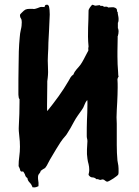

<svg xmlns="http://www.w3.org/2000/svg" viewBox="-20 -759 601 831"><path d="M60.5 -341.8C60.5 -336.9 61.5 -333 64.5 -330.1V-317.4C64.5 -283.2 63.5 -249 61.5 -214.8C60.5 -200.2 61.5 -184.6 63.5 -169.9C65.4 -155.3 66.4 -139.6 66.4 -124C66.4 -109.4 65.4 -95.7 63.5 -82C61.5 -68.4 60.5 -54.7 60.5 -40C63.5 -34.2 65.4 -29.3 66.4 -26.4C67.4 -23.4 67.4 -19.5 70.3 -17.6C72.3 -16.6 74.2 -15.6 77.1 -16.6C79.1 -17.6 81.1 -16.6 82 -14.6C84 -10.7 87.9 -5.9 88.9 -1C89.8 3.9 93.8 8.8 98.6 11.7C99.6 20.5 103.5 26.4 109.4 32.2C114.3 37.1 118.2 43.9 121.1 51.8C128.9 52.7 133.8 51.8 136.7 50.8L146.5 46.9C147.5 36.1 146.5 27.3 145.5 22.5C144.5 17.6 144.5 12.7 144.5 7.8C144.5 1 146.5 -3.9 149.4 -6.8C152.3 -9.8 155.3 -14.6 156.2 -19.5C163.1 -24.4 168 -28.3 170.9 -29.3C173.8 -30.3 175.8 -32.2 177.7 -35.2C181.6 -40 184.6 -45.9 187.5 -51.8C190.4 -57.6 193.4 -63.5 196.3 -68.4L223.6 -114.3C231.4 -127.9 250 -157.2 261.7 -168.9C264.6 -171.9 266.6 -174.8 268.6 -177.7C280.3 -195.3 290 -212.9 299.8 -231.4C309.6 -250 322.3 -266.6 334 -283.2C338.9 -290 342.8 -296.9 345.7 -305.7C348.6 -313.5 352.5 -320.3 357.4 -326.2C358.4 -323.2 358.4 -319.3 358.4 -315.4V-304.7C358.4 -282.2 357.4 -260.7 356.4 -239.3C355.5 -217.8 355.5 -195.3 355.5 -172.9C355.5 -168 355.5 -164.1 356.4 -161.1C357.4 -157.2 358.4 -153.3 358.4 -148.4C358.4 -141.6 357.4 -135.7 357.4 -129.9L356.4 -112.3V-91.8L358.4 -72.3C359.4 -63.5 361.3 -55.7 363.3 -48.8C365.2 -41 366.2 -33.2 366.2 -25.4C366.2 -20.5 366.2 -16.6 365.2 -12.7C364.3 -8.8 363.3 -4.9 363.3 -2C368.2 4.9 373 8.8 379.9 8.8C386.7 8.8 392.6 11.7 397.5 16.6C401.4 15.6 404.3 16.6 407.2 17.6C409.2 18.6 411.1 19.5 413.1 19.5C416 19.5 418 19.5 418.9 18.6C420.9 17.6 422.9 17.6 424.8 17.6C427.7 17.6 431.6 19.5 434.6 22.5C437.5 25.4 441.4 27.3 444.3 27.3C451.2 27.3 492.2 1 492.2 -4.9C493.2 -7.8 493.2 -12.7 493.2 -18.6C493.2 -26.4 493.2 -34.2 492.2 -42L488.3 -64.5C486.3 -86.9 485.4 -108.4 485.4 -130.9V-223.6L484.4 -251C484.4 -272.5 486.3 -293.9 487.3 -316.4C488.3 -337.9 489.3 -359.4 489.3 -380.9C489.3 -392.6 489.3 -404.3 488.3 -416C489.3 -419.9 490.2 -423.8 493.2 -426.8C492.2 -429.7 491.2 -436.5 491.2 -447.3C489.3 -469.7 488.3 -492.2 488.3 -514.6V-537.1L489.3 -593.8V-602.5L490.2 -603.5C492.2 -610.4 493.2 -617.2 493.2 -624C493.2 -627.9 492.2 -631.8 491.2 -635.7L490.2 -636.7V-660.2L491.2 -662.1C493.2 -667 493.2 -672.9 493.2 -677.7C493.2 -682.6 492.2 -687.5 491.2 -692.4C490.2 -697.3 489.3 -702.1 489.3 -707L487.3 -708L485.4 -719.7C481.4 -724.6 476.6 -726.6 471.7 -727.5C465.8 -727.5 458 -727.5 448.2 -726.6C447.3 -727.5 446.3 -728.5 444.3 -729.5C442.4 -730.5 437.5 -730.5 429.7 -729.5L426.8 -732.4C425.8 -733.4 421.9 -734.4 415 -733.4C414.1 -736.3 411.1 -737.3 407.2 -736.3C403.3 -735.4 398.4 -735.4 393.6 -734.4C390.6 -734.4 388.7 -735.4 386.7 -736.3C384.8 -737.3 381.8 -738.3 378.9 -738.3C374 -733.4 363.3 -720.7 363.3 -712.9C363.3 -688.5 362.3 -664.1 361.3 -638.7C360.4 -614.3 360.4 -586.9 363.3 -557.6C362.3 -552.7 361.3 -547.9 362.3 -543.9V-540L355.5 -527.3C345.7 -508.8 337.9 -492.2 328.1 -478.5C323.2 -471.7 317.4 -465.8 311.5 -459C305.7 -452.1 300.8 -445.3 297.9 -436.5C293 -433.6 288.1 -428.7 285.2 -423.8L276.4 -408.2C250 -362.3 217.8 -319.3 184.6 -278.3C183.6 -283.2 183.6 -287.1 183.6 -292V-304.7L184.6 -392.6V-407.2L186.5 -421.9C188.5 -438.5 188.5 -455.1 187.5 -471.7C186.5 -488.3 186.5 -504.9 187.5 -521.5C188.5 -539.1 189.5 -556.6 189.5 -575.2C190.4 -593.8 191.4 -611.3 192.4 -629.9L195.3 -696.3C195.3 -710 194.3 -722.7 191.4 -733.4L187.5 -737.3C185.5 -739.3 183.6 -738.3 180.7 -738.3C176.8 -738.3 173.8 -735.4 172.9 -728.5C162.1 -729.5 154.3 -729.5 149.4 -726.6C143.6 -723.6 137.7 -722.7 131.8 -720.7C128.9 -719.7 125 -719.7 121.1 -720.7H110.4C91.8 -720.7 87.9 -717.8 75.2 -705.1L70.3 -700.2C67.4 -697.3 66.4 -695.3 66.4 -693.4C66.4 -688.5 67.4 -683.6 70.3 -679.7C73.2 -675.8 74.2 -669.9 74.2 -663.1C74.2 -652.3 73.2 -641.6 70.3 -630.9C67.4 -620.1 66.4 -608.4 65.4 -597.7C61.5 -557.6 60.5 -516.6 60.5 -476.6C59.6 -436.5 59.6 -395.5 59.6 -355.5C59.6 -350.6 59.6 -345.7 60.5 -341.8Z"/></svg>

Font: Caesar Dressing Cyrillic
Style: Regular
Weight: 400
Designer: Dathan Boardman
Foundry: Open Window
Version: Version 1.00;July 2, 2020;FontCreator 13.0.0.2642 64-bit